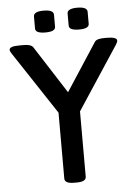

<svg xmlns="http://www.w3.org/2000/svg" viewBox="-58 -908 676 955"><g transform="rotate(-5 279.5 -431.0)"><path d="M364 -755Q314 -755 314 -779V-839Q314 -864 364 -864Q414 -864 414 -839V-779Q414 -755 364 -755ZM196 -755Q146 -755 146 -779V-839Q146 -864 196 -864Q246 -864 246 -839V-779Q246 -755 196 -755ZM272 2Q226 2 226 -23V-352L20 -664Q11 -677 11 -684Q11 -693 23 -697.5Q35 -702 62 -702H83Q100 -702 112 -698.5Q124 -695 130 -686L282 -449L437 -687Q443 -696 456.5 -699Q470 -702 487 -702H502Q548 -701 548 -684Q548 -676 540 -664L333 -349V-23Q333 2 287 2Z"/></g></svg>

Font: Asap Medium
Style: Regular
Weight: 500
Designer: Pablo Cosgaya
Foundry: Omnibus-Type
Version: Version 3.001; ttfautohint (v1.8.3)